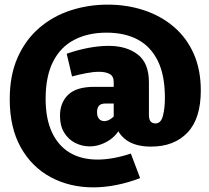

<svg xmlns="http://www.w3.org/2000/svg" viewBox="-20 -693 902 829"><path d="M383 116Q281 116 199 72Q117 28 69.5 -57Q22 -142 22 -265Q22 -368 56 -444.5Q90 -521 149 -572Q208 -623 284.5 -648Q361 -673 445 -673Q528 -673 601 -649Q674 -625 729.5 -578Q785 -531 816 -462Q847 -393 847 -302Q847 -181 789.5 -120.5Q732 -60 632 -60Q574 -60 536 -81.5Q498 -103 478 -151L506 -152Q484 -106 445.5 -83.5Q407 -61 367 -61Q334 -61 304.5 -76Q275 -91 257 -120.5Q239 -150 239 -193Q239 -250 274.5 -284Q310 -318 386 -318H486L471 -296V-339Q471 -364 453.5 -373.5Q436 -383 408 -383Q383 -383 352 -377Q321 -371 291 -363L268 -461Q317 -478 363 -486.5Q409 -495 449 -495Q526 -495 574.5 -458Q623 -421 623 -337V-198Q623 -176 631 -168Q639 -160 651 -160Q675 -160 683.5 -193Q692 -226 692 -271Q692 -368 661.5 -430Q631 -492 575 -522Q519 -552 440 -552Q360 -552 300.5 -521Q241 -490 209 -426.5Q177 -363 177 -266Q177 -181 204 -122.5Q231 -64 281 -34Q331 -4 401 -4Q433 -4 469.5 -10.5Q506 -17 545 -30L585 76Q533 96 481.5 106Q430 116 383 116ZM430 -170Q443 -170 456.5 -178.5Q470 -187 483 -203L471 -165V-269L486 -246H435Q416 -246 407.5 -236.5Q399 -227 399 -209Q399 -189 408 -179.5Q417 -170 430 -170Z"/></svg>

Font: Bitter Thin Black
Style: Regular
Weight: 900
Version: Version 3.020